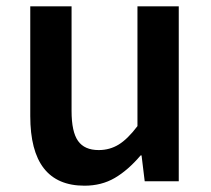

<svg xmlns="http://www.w3.org/2000/svg" viewBox="-20 -575 669 609"><path d="M76 -207V-555H207V-223Q207 -157 227.5 -128Q248 -99 293 -99Q328 -99 356.5 -116.5Q385 -134 416 -175V-555H547V0H439L429 -82H426Q386 -35 344 -10.5Q302 14 248 14Q76 14 76 -207Z"/></svg>

Font: Merged Yaku Han JP SemiBold
Style: Regular
Weight: 600
Designer: Ryoko NISHIZUKA 西塚涼子 (kana, bopomofo & ideographs); Paul D. Hunt (Latin, Greek & Cyrillic); Sandoll Communications 산돌커뮤니
Foundry: Adobe
Version: Version 2.004